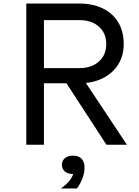

<svg xmlns="http://www.w3.org/2000/svg" viewBox="-20 -820 790 1088"><path d="M129 0V-800H428Q505 -800 562 -772.5Q619 -745 650 -693.5Q681 -642 681 -571Q681 -504 649.5 -454Q618 -404 561 -376Q504 -348 428 -348H229V0ZM583 0 345 -366H456L699 0ZM229 -434H430Q499 -434 540.5 -471.5Q582 -509 582 -570Q582 -632 540.5 -669Q499 -706 430 -706H229ZM393 166Q365 166 348 152Q331 138 331 114Q331 90 348 76Q365 62 393 62Q421 62 438 76Q455 90 455 114Q455 138 438 152Q421 166 393 166ZM325 248Q358 225 376.5 200.5Q395 176 395 159L393 62Q426 62 442.5 79.5Q459 97 459 130Q459 159 447.5 190Q436 221 416 248Z"/></svg>

Font: Martian Mono SemiExpanded Light
Style: Regular
Weight: 300
Width: 6
Monospace: yes
Designer: Roman Shamin
Foundry: Evil Martians
Version: Version 0.930